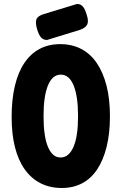

<svg xmlns="http://www.w3.org/2000/svg" viewBox="-20 -919 605 957"><path d="M288 18Q229 18 182.5 -5.5Q136 -29 103.5 -74.5Q71 -120 54.5 -185.5Q38 -251 38 -336Q38 -423 54 -490.5Q70 -558 101 -604.5Q132 -651 177 -675Q222 -699 280 -699Q339 -699 385 -675Q431 -651 462.5 -604.5Q494 -558 511 -492Q528 -426 528 -340Q528 -254 511.5 -187.5Q495 -121 464.5 -75Q434 -29 389.5 -5.5Q345 18 288 18ZM282 -134Q303 -134 319 -147.5Q335 -161 346.5 -187.5Q358 -214 363.5 -252Q369 -290 369 -340Q369 -390 363.5 -428Q358 -466 347 -493Q336 -520 320 -533.5Q304 -547 283 -547Q262 -547 246 -533.5Q230 -520 219 -493Q208 -466 202.5 -428Q197 -390 197 -340Q197 -290 202.5 -251.5Q208 -213 219 -187Q230 -161 245.5 -147.5Q261 -134 282 -134ZM215 -720Q198 -719 186 -731Q174 -743 166 -770Q155 -805 161.5 -822.5Q168 -840 199 -849L363 -899Q380 -900 391.5 -888Q403 -876 411 -849Q423 -815 415 -797.5Q407 -780 378 -770Z"/></svg>

Font: Fredoka Condensed SemiBold
Style: Regular
Weight: 600
Width: 3
Designer: Ben Nathan
Foundry: Milena B. Brandão, Ben Nathan
Version: Version 2.001